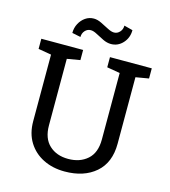

<svg xmlns="http://www.w3.org/2000/svg" viewBox="-131 -1018 1006 1133"><g transform="rotate(15 371.5 -451.5)"><path d="M368.7 10.3Q295.4 10.3 237.8 -18.6Q180.2 -47.4 147 -100.8Q113.8 -154.3 113.8 -229V-635.3L34.2 -648.9V-710.9H289.6V-648.9L210 -635.3V-229Q210 -149.4 254.4 -108.2Q298.8 -66.9 370.1 -66.9Q441.9 -66.9 487.5 -107.4Q533.2 -147.9 533.2 -229V-635.3L453.6 -648.9V-710.9H709V-648.9L629.4 -635.3V-229Q629.4 -113.3 557.9 -51.5Q486.3 10.3 368.7 10.3ZM254.4 -780.8 202.1 -791.5Q202.1 -822.8 215.8 -848.6Q229.5 -874.5 252.4 -890.4Q275.4 -906.2 303.7 -906.2Q325.7 -906.2 350.6 -894Q375.5 -881.8 398.7 -869.6Q421.9 -857.4 438.5 -857.4Q458.5 -857.4 473.1 -873.3Q487.8 -889.2 487.8 -912.6L540.5 -898.9Q540.5 -852.1 510.7 -819.6Q481 -787.1 438.5 -787.1Q414.6 -787.1 389.6 -799.1Q364.7 -811 342.5 -823.2Q320.3 -835.4 303.7 -835.4Q283.2 -835.4 268.8 -819.6Q254.4 -803.7 254.4 -780.8Z"/></g></svg>

Font: Roboto Slab
Style: Regular
Weight: 400
Designer: Google
Version: Version 2.000; ttfautohint (v1.8.1.43-b0c9)